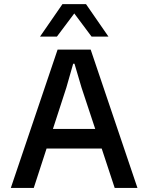

<svg xmlns="http://www.w3.org/2000/svg" viewBox="-20 -924 728 944"><path d="M425.8 -680.2 655.8 0H543.9L480 -193.8H209L146 0H33.2L263.2 -680.2ZM176.8 -744.1 287.1 -903.8H402.8L513.2 -744.1H430.2L345.2 -857.9L259.8 -744.1ZM240.2 -290H448.2L380.9 -493.2L346.2 -610.8H339.8L306.2 -493.2Z"/></svg>

Font: TASA Orbiter Text Medium
Style: Regular
Weight: 500
Designer: Weizhong Zhang
Version: Version 1.000;Glyphs 3.1.2 (3151)